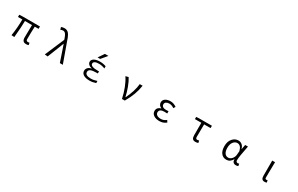

<svg xmlns="http://www.w3.org/2000/svg" viewBox="303 -2781 7393 4766"><g transform="rotate(30 4000.0 -398.5)"><path d="M712.9 12.7Q654.3 12.7 627.4 -19Q600.6 -50.8 600.6 -115.2Q600.6 -142.6 603 -274.9Q605.5 -407.2 606.4 -471.7H404.3Q404.3 -309.6 374 4.9L291 0Q329.1 -239.3 329.1 -471.7H204.1V-535.2L279.3 -540H794.9V-471.7H685.5Q676.8 -308.6 676.8 -109.4Q676.8 -54.7 727.5 -54.7Q739.3 -54.7 771.5 -60.5L783.2 1Q752.9 12.7 712.9 12.7Z M1332 8.8 1246.1 0 1482.4 -553.7 1475.6 -578.1Q1448.2 -662.1 1418.5 -701.2Q1388.7 -740.2 1342.8 -740.2Q1310.5 -740.2 1273.4 -720.7L1252.9 -790Q1294.9 -808.6 1350.6 -808.6Q1425.8 -808.6 1471.2 -752.9Q1516.6 -697.3 1555.7 -574.2L1761.7 0H1676.8L1520.5 -460H1516.6Z M2368.2 -148.4Q2368.2 -50.8 2532.2 -49.8Q2615.2 -49.8 2707 -83V-21.5Q2616.2 9.8 2528.3 9.8Q2414.1 9.8 2353 -30.3Q2292 -70.3 2292 -139.6Q2292 -187.5 2326.7 -226.1Q2361.3 -264.6 2429.7 -277.3V-279.3Q2366.2 -293 2333 -327.1Q2299.8 -361.3 2299.8 -402.3Q2299.8 -459 2360.4 -494.6Q2420.9 -530.3 2528.3 -530.3Q2617.2 -530.3 2700.2 -500V-436.5Q2611.3 -471.7 2535.2 -471.7Q2377 -471.7 2377 -391.6Q2377 -306.6 2587.9 -306.6H2622.1V-248H2587.9Q2470.7 -248 2419.4 -223.1Q2368.2 -198.2 2368.2 -148.4ZM2531.2 -756.8H2631.8L2492.2 -589.8H2417Z M3538.1 0H3457Q3425.8 -150.4 3371.6 -290Q3317.4 -429.7 3248 -532.2L3329.1 -553.7Q3384.8 -467.8 3434.1 -335.4Q3483.4 -203.1 3508.8 -83H3514.6Q3638.7 -340.8 3655.3 -540H3737.3Q3715.8 -400.4 3668.5 -272Q3621.1 -143.6 3538.1 0Z M4529.3 12.7Q4429.7 12.7 4367.2 -31.2Q4304.7 -75.2 4304.7 -148.4Q4304.7 -203.1 4336.4 -237.3Q4368.2 -271.5 4418 -283.2V-288.1Q4377 -303.7 4354.5 -336.9Q4332 -370.1 4332 -410.2Q4332 -478.5 4389.6 -516.1Q4447.3 -553.7 4534.2 -553.7Q4626 -553.7 4708 -494.1L4673.8 -439.5Q4606.4 -488.3 4536.1 -488.3Q4482.4 -488.3 4447.8 -465.3Q4413.1 -442.4 4413.1 -400.4Q4413.1 -359.4 4445.3 -335Q4477.5 -310.5 4543.9 -310.5Q4555.7 -310.5 4610.4 -314.5V-249Q4562.5 -252 4527.3 -252Q4458 -252 4421.9 -227.1Q4385.7 -202.1 4385.7 -155.3Q4385.7 -107.4 4426.3 -79.6Q4466.8 -51.8 4538.1 -51.8Q4620.1 -51.8 4690.4 -110.4L4725.6 -54.7Q4677.7 -17.6 4632.8 -2.4Q4587.9 12.7 4529.3 12.7Z M5564.5 12.7Q5507.8 12.7 5483.4 -18.6Q5459 -49.8 5459 -115.2V-472.7H5275.4V-535.2L5352.5 -540H5723.6V-472.7H5539.1Q5535.2 -304.7 5535.2 -109.4Q5535.2 -54.7 5581.1 -54.7Q5593.8 -54.7 5632.8 -63.5L5645.5 -1Q5606.4 12.7 5564.5 12.7Z M6451.2 12.7Q6356.4 12.7 6300.3 -58.1Q6244.1 -128.9 6244.1 -258.8Q6244.1 -393.6 6313.5 -473.6Q6382.8 -553.7 6480.5 -553.7Q6537.1 -553.7 6582.5 -518.6Q6627.9 -483.4 6649.4 -407.2H6652.3L6676.8 -540H6756.8Q6689.5 -210 6689.5 -111.3Q6689.5 -85 6704.1 -69.8Q6718.8 -54.7 6742.2 -54.7Q6755.9 -54.7 6780.3 -63.5L6792 -1Q6764.6 12.7 6726.6 12.7Q6677.7 12.7 6649.9 -15.6Q6622.1 -43.9 6625 -98.6H6621.1Q6558.6 12.7 6451.2 12.7ZM6466.8 -55.7Q6523.4 -55.7 6569.3 -107.4Q6615.2 -159.2 6621.1 -230.5L6629.9 -334Q6591.8 -485.4 6488.3 -485.4Q6422.9 -485.4 6375.5 -425.3Q6328.1 -365.2 6328.1 -259.8Q6328.1 -163.1 6364.7 -109.4Q6401.4 -55.7 6466.8 -55.7Z M7547.9 12.7Q7498 12.7 7475.1 -16.1Q7452.1 -44.9 7452.1 -103.5V-540H7533.2Q7532.2 -489.3 7530.8 -397Q7529.3 -304.7 7528.3 -231Q7527.3 -157.2 7527.3 -96.7Q7527.3 -54.7 7564.5 -54.7Q7579.1 -54.7 7596.7 -60.5L7608.4 1Q7583 12.7 7547.9 12.7Z"/></g></svg>

Font: GenEi Gothic M SemiLight
Style: Regular
Weight: 350
Designer: o_tamon (Modified); [Source Han Sans]
Ryoko NISHIZUKA  (kana & ideographs); Paul D. Hunt (Latin, Greek & Cyrillic); Wenl
Version: Version 1.1a;Original Version 1.004